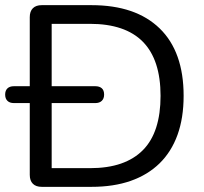

<svg xmlns="http://www.w3.org/2000/svg" viewBox="-29 -725 792 745"><path d="M133 0Q110.5 0 98.5 -12Q86.5 -24 86.5 -46.5V-658.5Q86.5 -681 98.5 -693Q110.5 -705 133 -705H326Q497.5 -705 590.5 -614.8Q683.5 -524.5 683.5 -353Q683.5 -267.5 659.8 -201.8Q636 -136 590.2 -91.2Q544.5 -46.5 478.2 -23.2Q412 0 326 0ZM171.5 -72.5H320Q389 -72.5 440.2 -90.2Q491.5 -108 525.8 -142.8Q560 -177.5 577 -230.2Q594 -283 594 -353Q594 -493 525.5 -562.8Q457 -632.5 320 -632.5H171.5ZM25.5 -325Q8.5 -325 -0.2 -333.8Q-9 -342.5 -9 -358Q-9 -373.5 -0.2 -382Q8.5 -390.5 25.5 -390.5H340.5Q357 -390.5 366 -382.5Q375 -374.5 375 -358Q375 -342.5 366 -333.8Q357 -325 340.5 -325Z"/></svg>

Font: Nunito ExtraLight
Style: Regular
Weight: 200
Designer: Vernon Adams
Foundry: Vernon Adams
Version: Version 3.602;April 4, 2023;FontCreator 14.0.0.2856 64-bit